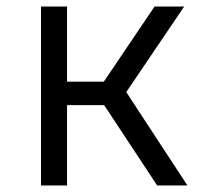

<svg xmlns="http://www.w3.org/2000/svg" viewBox="-20 -570 640 590"><path d="M106 0V-550H186V-319H299L455 -550H546L368 -287L556 0H463L300 -247H186V0Z"/></svg>

Font: JetBrains Mono NL Light
Style: Regular
Weight: 300
Monospace: yes
Designer: Philipp Nurullin, Konstantin Bulenkov
Foundry: JetBrains
Version: Version 2.305; ttfautohint (v1.8.4.7-5d5b)